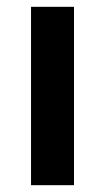

<svg xmlns="http://www.w3.org/2000/svg" viewBox="-20 -543 307 563"><path d="M71 0V-523H197V0Z"/></svg>

Font: Bricolage Grotesque 96pt ExtraBold SemiBold
Style: Regular
Weight: 600
Version: Version 1.001;gftools[0.9.33.dev8+g029e19f]